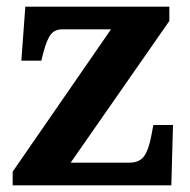

<svg xmlns="http://www.w3.org/2000/svg" viewBox="-20 -556 569 576"><path d="M18 0V-41L313 -468H167Q145 -468 133 -453.5Q121 -439 110 -398L104 -374H44L56 -536H488V-493L192 -68H368Q398 -68 412 -87Q426 -106 434 -149L440 -181H499L494 0Z"/></svg>

Font: Noto Serif Tamil
Style: Bold Italic
Weight: 700
Italic angle: -12°
Designer: Indian Type Foundry, Tom Grace, and the Monotype Design Team
Foundry: Monotype Imaging Inc.
Version: Version 2.003; ttfautohint (v1.8.4.7-5d5b)